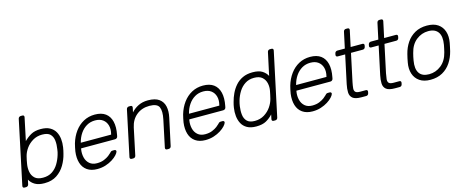

<svg xmlns="http://www.w3.org/2000/svg" viewBox="-39 -1322 4711 1944"><g transform="rotate(-15 2317.0 -350.0)"><path d="M249 10Q187 10 149.5 -12.5Q112 -35 95 -69L85 -22Q83 -12 75.5 -6Q68 0 58 0H41Q31 0 26.5 -6Q22 -12 24 -22L165 -688Q167 -698 174.5 -704Q182 -710 192 -710H209Q219 -710 223.5 -704Q228 -698 226 -688L176 -451Q208 -484 248.5 -507Q289 -530 351 -530Q410 -530 447 -509.5Q484 -489 503 -455Q522 -421 526.5 -379Q531 -337 524 -293Q522 -278 518 -260Q514 -242 510 -227Q496 -169 464 -114.5Q432 -60 379.5 -25Q327 10 249 10ZM249 -48Q306 -48 345.5 -74Q385 -100 410.5 -142.5Q436 -185 450 -232Q455 -247 457.5 -260Q460 -273 462 -288Q470 -336 465.5 -378Q461 -420 435.5 -446Q410 -472 351 -472Q296 -472 252.5 -446Q209 -420 181.5 -381Q154 -342 144 -302Q140 -287 135 -263Q130 -239 128 -224Q121 -183 128 -142.5Q135 -102 163.5 -75Q192 -48 249 -48Z M803 10Q739 10 697.5 -19Q656 -48 640 -100Q624 -152 633 -220Q635 -235 640.5 -260Q646 -285 650 -300Q670 -368 708 -420Q746 -472 799.5 -501Q853 -530 918 -530Q988 -530 1030 -499Q1072 -468 1086 -410Q1100 -352 1084 -272L1081 -257Q1079 -247 1071 -241Q1063 -235 1053 -235H697Q697 -235 696.5 -231Q696 -227 695 -225Q688 -180 698 -139.5Q708 -99 737.5 -73.5Q767 -48 815 -48Q858 -48 889.5 -61Q921 -74 941 -89.5Q961 -105 968 -113Q980 -126 985.5 -128.5Q991 -131 1002 -131H1018Q1027 -131 1032 -125.5Q1037 -120 1035 -111Q1031 -97 1012.5 -76.5Q994 -56 962.5 -36Q931 -16 890.5 -3Q850 10 803 10ZM709 -291H1027L1028 -295Q1041 -345 1030 -385Q1019 -425 987.5 -448.5Q956 -472 906 -472Q856 -472 816.5 -448.5Q777 -425 750 -385Q723 -345 710 -295Z M1165 0Q1155 0 1150 -6Q1145 -12 1147 -22L1248 -498Q1250 -508 1257.5 -514Q1265 -520 1275 -520H1292Q1302 -520 1306.5 -514Q1311 -508 1309 -498L1299 -451Q1330 -486 1374 -508Q1418 -530 1475 -530Q1551 -530 1591.5 -500.5Q1632 -471 1643 -420.5Q1654 -370 1640 -306L1579 -22Q1577 -12 1570 -6Q1563 0 1553 0H1536Q1526 0 1521 -6Q1516 -12 1518 -22L1577 -301Q1595 -386 1576 -429Q1557 -472 1475 -472Q1396 -472 1340 -426.5Q1284 -381 1267 -301L1208 -22Q1206 -12 1199 -6Q1192 0 1182 0Z M1937 10Q1873 10 1831.5 -19Q1790 -48 1774 -100Q1758 -152 1767 -220Q1769 -235 1774.5 -260Q1780 -285 1784 -300Q1804 -368 1842 -420Q1880 -472 1933.5 -501Q1987 -530 2052 -530Q2122 -530 2164 -499Q2206 -468 2220 -410Q2234 -352 2218 -272L2215 -257Q2213 -247 2205 -241Q2197 -235 2187 -235H1831Q1831 -235 1830.5 -231Q1830 -227 1829 -225Q1822 -180 1832 -139.5Q1842 -99 1871.5 -73.5Q1901 -48 1949 -48Q1992 -48 2023.5 -61Q2055 -74 2075 -89.5Q2095 -105 2102 -113Q2114 -126 2119.5 -128.5Q2125 -131 2136 -131H2152Q2161 -131 2166 -125.5Q2171 -120 2169 -111Q2165 -97 2146.5 -76.5Q2128 -56 2096.5 -36Q2065 -16 2024.5 -3Q1984 10 1937 10ZM1843 -291H2161L2162 -295Q2175 -345 2164 -385Q2153 -425 2121.5 -448.5Q2090 -472 2040 -472Q1990 -472 1950.5 -448.5Q1911 -425 1884 -385Q1857 -345 1844 -295Z M2469 10Q2411 10 2374 -11Q2337 -32 2318.5 -67Q2300 -102 2295.5 -145Q2291 -188 2298 -232Q2300 -247 2303 -260Q2306 -273 2310 -288Q2321 -332 2341 -374.5Q2361 -417 2392 -452.5Q2423 -488 2467.5 -509Q2512 -530 2572 -530Q2638 -530 2673.5 -507Q2709 -484 2726 -451L2777 -688Q2779 -698 2786 -704Q2793 -710 2803 -710H2820Q2830 -710 2835 -704Q2840 -698 2838 -688L2696 -22Q2694 -12 2687 -6Q2680 0 2670 0H2653Q2643 0 2638 -6Q2633 -12 2635 -22L2645 -69Q2614 -35 2574.5 -12.5Q2535 10 2469 10ZM2469 -48Q2526 -48 2569.5 -75Q2613 -102 2640.5 -142.5Q2668 -183 2678 -224Q2682 -239 2687 -263Q2692 -287 2695 -302Q2703 -342 2694.5 -381Q2686 -420 2657 -446Q2628 -472 2572 -472Q2518 -472 2478 -446Q2438 -420 2412 -378Q2386 -336 2372 -288Q2368 -273 2365 -260Q2362 -247 2360 -232Q2353 -184 2358 -142Q2363 -100 2389 -74Q2415 -48 2469 -48Z M3060 10Q2996 10 2954.5 -19Q2913 -48 2897 -100Q2881 -152 2890 -220Q2892 -235 2897.5 -260Q2903 -285 2907 -300Q2927 -368 2965 -420Q3003 -472 3056.5 -501Q3110 -530 3175 -530Q3245 -530 3287 -499Q3329 -468 3343 -410Q3357 -352 3341 -272L3338 -257Q3336 -247 3328 -241Q3320 -235 3310 -235H2954Q2954 -235 2953.5 -231Q2953 -227 2952 -225Q2945 -180 2955 -139.5Q2965 -99 2994.5 -73.5Q3024 -48 3072 -48Q3115 -48 3146.5 -61Q3178 -74 3198 -89.5Q3218 -105 3225 -113Q3237 -126 3242.5 -128.5Q3248 -131 3259 -131H3275Q3284 -131 3289 -125.5Q3294 -120 3292 -111Q3288 -97 3269.5 -76.5Q3251 -56 3219.5 -36Q3188 -16 3147.5 -3Q3107 10 3060 10ZM2966 -291H3284L3285 -295Q3298 -345 3287 -385Q3276 -425 3244.5 -448.5Q3213 -472 3163 -472Q3113 -472 3073.5 -448.5Q3034 -425 3007 -385Q2980 -345 2967 -295Z M3574 0Q3509 0 3482.5 -22Q3456 -44 3454.5 -82Q3453 -120 3463 -167L3526 -462H3448Q3438 -462 3433 -468Q3428 -474 3430 -484L3433 -498Q3435 -508 3442.5 -514Q3450 -520 3460 -520H3538L3574 -688Q3576 -698 3583 -704Q3590 -710 3600 -710H3617Q3627 -710 3632 -704Q3637 -698 3635 -688L3599 -520H3723Q3733 -520 3737.5 -514Q3742 -508 3740 -498L3737 -484Q3735 -474 3728 -468Q3721 -462 3711 -462H3587L3525 -171Q3518 -136 3515.5 -110.5Q3513 -85 3525.5 -71.5Q3538 -58 3575 -58H3635Q3645 -58 3649.5 -52Q3654 -46 3652 -36L3649 -22Q3647 -12 3640 -6Q3633 0 3623 0Z M3925 0Q3860 0 3833.5 -22Q3807 -44 3805.5 -82Q3804 -120 3814 -167L3877 -462H3799Q3789 -462 3784 -468Q3779 -474 3781 -484L3784 -498Q3786 -508 3793.5 -514Q3801 -520 3811 -520H3889L3925 -688Q3927 -698 3934 -704Q3941 -710 3951 -710H3968Q3978 -710 3983 -704Q3988 -698 3986 -688L3950 -520H4074Q4084 -520 4088.5 -514Q4093 -508 4091 -498L4088 -484Q4086 -474 4079 -468Q4072 -462 4062 -462H3938L3876 -171Q3869 -136 3866.5 -110.5Q3864 -85 3876.5 -71.5Q3889 -58 3926 -58H3986Q3996 -58 4000.5 -52Q4005 -46 4003 -36L4000 -22Q3998 -12 3991 -6Q3984 0 3974 0Z M4296 10Q4227 10 4183 -20Q4139 -50 4122 -102Q4105 -154 4117 -218Q4119 -233 4125 -260Q4131 -287 4135 -302Q4151 -367 4185.5 -418.5Q4220 -470 4273.5 -500Q4327 -530 4399 -530Q4471 -530 4514.5 -500Q4558 -470 4574.5 -418.5Q4591 -367 4579 -302Q4576 -287 4570.5 -260Q4565 -233 4561 -218Q4545 -154 4510.5 -102Q4476 -50 4422.5 -20Q4369 10 4296 10ZM4296 -48Q4367 -48 4423.5 -93Q4480 -138 4501 -223Q4505 -238 4509.5 -260Q4514 -282 4517 -297Q4532 -383 4501 -427.5Q4470 -472 4399 -472Q4329 -472 4272.5 -427.5Q4216 -383 4195 -297Q4191 -282 4186 -260Q4181 -238 4179 -223Q4164 -138 4194 -93Q4224 -48 4296 -48Z"/></g></svg>

Font: Rubik Light Light
Style: Italic
Weight: 300
Italic angle: -12°
Version: Version 2.104